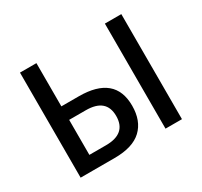

<svg xmlns="http://www.w3.org/2000/svg" viewBox="-117 -693 895 850"><g transform="rotate(-30 330.0 -268.5)"><path d="M589 0V-537H505V0ZM245 0Q338 0 383 -42.5Q428 -85 428 -162Q428 -316 244 -316H155V-537H71V0ZM155 -247H240Q344 -247 344 -158Q344 -68 240 -68H155Z"/></g></svg>

Font: Noto Sans Display SemiCondensed
Style: Regular
Weight: 400
Width: 4
Designer: Monotype Design team
Foundry: Monotype Imaging Inc.
Version: 1.000